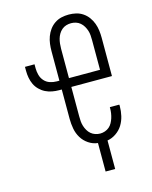

<svg xmlns="http://www.w3.org/2000/svg" viewBox="-125 -763 799 1009"><g transform="rotate(-15 275.0 -258.5)"><path d="M374 165H322V10Q295 7 272 -8.5Q249 -24 235 -47Q221 -70 216 -97Q211 -124 211 -151V-311H197Q178 -311 159 -314.5Q140 -318 123 -326.5Q106 -335 92 -349Q78 -363 70 -380Q62 -397 58.5 -416Q55 -435 55 -454V-476H107V-454Q107 -436 112 -417.5Q117 -399 129.5 -385Q142 -371 160 -365Q178 -359 197 -359H211V-519Q211 -539 213.5 -559Q216 -579 223 -598Q230 -617 242 -633.5Q254 -650 271 -661.5Q288 -673 307.5 -677.5Q327 -682 348 -682Q368 -682 387.5 -677.5Q407 -673 424 -661.5Q441 -650 453 -633.5Q465 -617 472 -598Q479 -579 481.5 -559Q484 -539 484 -519V-311H263V-151Q263 -137 264 -124Q265 -111 269 -98Q273 -85 280 -73Q287 -61 297 -52.5Q307 -44 320 -39.5Q333 -35 347 -35Q360 -35 373 -39.5Q386 -44 396 -52.5Q406 -61 412.5 -73Q419 -85 423 -97.5Q427 -110 429 -123.5Q431 -137 431 -150V-156H482Q483 -154 483 -152Q483 -150 483 -147Q483 -121 477 -95Q471 -69 457.5 -47Q444 -25 421.5 -9.5Q399 6 374 10ZM432 -359V-519Q432 -533 431 -546.5Q430 -560 426 -572.5Q422 -585 415 -597Q408 -609 397.5 -618Q387 -627 374 -631Q361 -635 348 -635Q334 -635 321 -631Q308 -627 297.5 -618Q287 -609 280 -597Q273 -585 269.5 -572.5Q266 -560 264.5 -546.5Q263 -533 263 -519V-359Z"/></g></svg>

Font: Lode Dark Term
Style: Regular
Weight: 400
Monospace: yes
Designer: Belleve Invis
Foundry: Belleve Invis
Version: Version 29.2.0